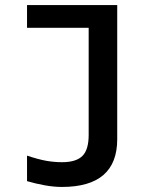

<svg xmlns="http://www.w3.org/2000/svg" viewBox="-20 -521 640 760"><path d="M225 219Q193 219 157 212.5Q121 206 87 196V95Q132 110 163 115.5Q194 121 226 121Q281 121 306 96.5Q331 72 331 13V-411H87V-501H444V30Q444 219 225 219Z"/></svg>

Font: Red Hat Mono SemiBold
Style: Regular
Weight: 600
Monospace: yes
Designer: Pentagram, MCKL
Foundry: Pentagram, MCKL
Version: Version 1.023